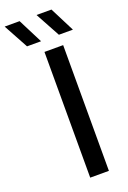

<svg xmlns="http://www.w3.org/2000/svg" viewBox="-251 -1005 708 1062"><g transform="rotate(-20 103.0 -473.5)"><path d="M85 0V-740H195V0ZM5 -802 -74 -947H14L87.5 -802ZM192.5 -802 113.5 -947H201.5L275 -802Z"/></g></svg>

Font: Encode Sans Semi Expanded Medium
Style: Regular
Weight: 500
Width: 6
Designer: Multiple Designers
Foundry: Impallari Type
Version: Version 2.000